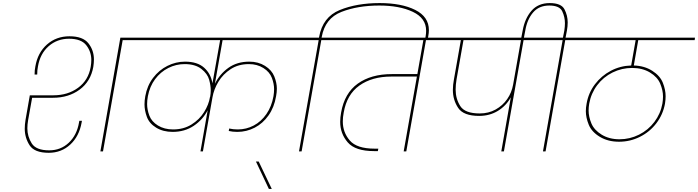

<svg xmlns="http://www.w3.org/2000/svg" viewBox="-20 -985 4541 1249"><path d="M189 -349 163 -204Q158 -175 158 -150Q158 -97 186.5 -52Q215 -7 300 -7Q375 -7 427.5 -56.5Q480 -106 494 -188L496 -199H513L511 -188Q495 -98 437 -44.5Q379 9 297 9Q204 9 172.5 -40Q141 -89 141 -148Q141 -174 146 -205L174 -365H327Q421 -365 488 -414Q555 -463 570 -550Q574 -574 574 -595Q574 -649 541 -691Q508 -733 429 -733Q352 -733 296.5 -684.5Q241 -636 227 -553Q222 -530 222 -500H205Q205 -530 210 -553Q225 -642 285.5 -695.5Q346 -749 432 -749Q519 -749 555 -703.5Q591 -658 591 -598Q591 -576 587 -550Q570 -455 498 -402Q426 -349 325 -349ZM942 -740 940 -724H778L650 0H633L763 -740Z M1428 -724 1378 -440Q1409 -503 1465.5 -543.5Q1522 -584 1602 -584Q1660 -584 1704 -556.5Q1748 -529 1764.5 -487.5Q1781 -446 1781 -408Q1781 -385 1776 -359Q1764 -287 1727 -234.5Q1690 -182 1637 -154.5Q1584 -127 1524 -127Q1493 -127 1468 -133L1471 -149Q1496 -143 1527 -143Q1582 -143 1630.5 -168.5Q1679 -194 1713 -243Q1747 -292 1759 -359Q1763 -383 1763 -405Q1763 -440 1748.5 -478.5Q1734 -517 1693.5 -542.5Q1653 -568 1599 -568Q1531 -568 1481 -535.5Q1431 -503 1401 -453.5Q1371 -404 1362 -351L1300 0H1284L1331 -268Q1300 -207 1241 -167Q1182 -127 1103 -127Q1041 -127 996 -154.5Q951 -182 935.5 -224.5Q920 -267 920 -306Q920 -331 925 -359Q937 -427 975.5 -478Q1014 -529 1069 -556.5Q1124 -584 1184 -584Q1264 -584 1308 -544.5Q1352 -505 1362 -443L1412 -724H870L872 -740H1963L1961 -724ZM1106 -143Q1174 -143 1225.5 -175Q1277 -207 1307.5 -255.5Q1338 -304 1346 -354L1347 -355Q1351 -377 1351 -398Q1351 -428 1340.5 -466.5Q1330 -505 1290 -536.5Q1250 -568 1181 -568Q1125 -568 1074.5 -542.5Q1024 -517 989 -470Q954 -423 942 -359Q937 -332 937 -308Q937 -272 951.5 -233Q966 -194 1007.5 -168.5Q1049 -143 1106 -143Z M1729 244 1645 66H1663L1748 244Z M2450 -965Q2592 -965 2681 -920.5Q2770 -876 2770 -789Q2770 -771 2766 -750L2763 -733H2746L2749 -750Q2752 -768 2752 -785Q2752 -867 2665.5 -908Q2579 -949 2447 -949Q2307 -949 2201 -907.5Q2095 -866 2073 -745L2072 -740H2234L2232 -724H2070L1942 0H1925L2053 -724H1891L1893 -740H2055L2056 -745Q2079 -874 2189.5 -919.5Q2300 -965 2450 -965Z M2913 -724H2751L2623 0H2606L2692 -487H2526Q2400 -487 2318 -428.5Q2236 -370 2216 -253Q2210 -222 2210 -195Q2210 -124 2255.5 -71Q2301 -18 2417 -18H2441L2438 -2H2414Q2291 -2 2242 -59Q2193 -116 2193 -192Q2193 -221 2199 -253Q2221 -379 2307.5 -441Q2394 -503 2529 -503H2695L2734 -724H2162L2164 -740H2915Z M3548 -724H3386L3258 0H3241L3303 -352Q3272 -296 3218.5 -263.5Q3165 -231 3097 -231Q2995 -231 2960.5 -283Q2926 -335 2926 -400Q2926 -432 2933 -469L2978 -724H2843L2845 -740H3550ZM3369 -724H2995L2950 -469Q2944 -433 2944 -402Q2944 -342 2974.5 -294.5Q3005 -247 3101 -247Q3158 -247 3204 -272.5Q3250 -298 3279.5 -340.5Q3309 -383 3318 -435Z M3821 -740 3819 -724H3657L3529 0H3512L3640 -724H3478L3480 -740H3642L3651 -786Q3655 -812 3655 -834Q3655 -874 3637.5 -911.5Q3620 -949 3553 -949Q3486 -949 3447.5 -903.5Q3409 -858 3397 -786L3387 -734H3370L3380 -786Q3394 -865 3437.5 -915Q3481 -965 3556 -965Q3631 -965 3652 -924.5Q3673 -884 3673 -839Q3673 -814 3668 -786L3659 -740Z M4132 -724 4103 -559Q4172 -557 4223 -524.5Q4274 -492 4292 -446.5Q4310 -401 4310 -359Q4310 -336 4306 -311Q4293 -240 4250 -183.5Q4207 -127 4143 -95Q4079 -63 4007 -63Q3935 -63 3882 -95Q3829 -127 3810 -173.5Q3791 -220 3791 -262Q3791 -285 3796 -311Q3808 -381 3850 -436.5Q3892 -492 3953.5 -524.5Q4015 -557 4086 -559L4115 -724H3749L3751 -740H4501L4499 -724ZM4289 -311Q4293 -335 4293 -357Q4293 -397 4275 -440.5Q4257 -484 4208 -513.5Q4159 -543 4092 -543Q4025 -543 3965 -513.5Q3905 -484 3865 -431Q3825 -378 3813 -311Q3809 -288 3809 -266Q3809 -226 3827 -182.5Q3845 -139 3894 -109Q3943 -79 4010 -79Q4077 -79 4137 -109Q4197 -139 4237 -192Q4277 -245 4289 -311Z"/></svg>

Font: Fz Poppins Thin
Style: Italic
Weight: 100
Italic angle: -10°
Designer: Ninad Kale (Devanagari), Jonny Pinhorn (Latin)
Foundry: Indian Type Foundry
Version: Vit hóa bi Vntype.Com & FontZin.Com